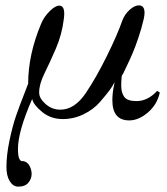

<svg xmlns="http://www.w3.org/2000/svg" viewBox="-20 -433 624 716"><path d="M576 -88Q566 -43 531.5 -13.5Q497 16 462 16Q399 16 399 -59Q399 -73 400.5 -86.5Q402 -100 404.5 -111Q407 -122 407 -126Q400 -112 389 -97Q378 -82 353.5 -53.5Q329 -25 292 -7Q255 11 214 11Q169 11 136.5 -16Q104 -43 100 -64Q47 57 47 122Q47 149 52 159Q57 169 63.5 168Q70 167 79.5 173Q89 179 95 197Q98 206 98 216Q98 233 86 248Q74 263 48 263Q29 263 16.5 243Q4 223 4 190Q4 145 15.5 90.5Q27 36 40 -1.5Q53 -39 68.5 -78Q84 -117 85 -121Q85 -230 134 -346Q144 -370 165 -391Q186 -412 201 -412Q225 -412 218 -362Q211 -304 188 -251Q165 -198 145.5 -158.5Q126 -119 126 -88Q126 -66 150 -45Q174 -24 205 -24Q258 -24 300 -86Q339 -144 378.5 -224Q418 -304 436 -356Q445 -380 463.5 -396.5Q482 -413 498 -413Q519 -413 519 -385Q519 -376 516 -362Q508 -328 496.5 -293.5Q485 -259 474.5 -234.5Q464 -210 454.5 -190.5Q445 -171 440 -160L434 -150Q432 -130 432 -114Q432 -87 443.5 -71.5Q455 -56 489 -56Q531 -56 566 -94Z"/></svg>

Font: GFS BodoniClassic
Style: Regular
Weight: 400
Designer: George D. Matthiopoulos
Foundry: George D. Matthiopoulos
Version: Macromedia Fontographer 4.1.5 140901